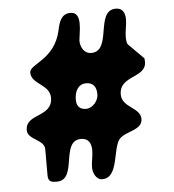

<svg xmlns="http://www.w3.org/2000/svg" viewBox="-50 -734 695 768"><g transform="rotate(-5 297.5 -350.5)"><path d="M293 -63C293 -43 305 -13 330 -13C397 -13 383 -129 413 -167C438 -197 507 -193 507 -240C507 -286 433 -291 433 -344C433 -422 541 -400 541 -466C541 -470 540 -480 540 -480L480 -540C473 -547 473 -563 473 -573C473 -596 480 -618 480 -641C480 -667 471 -688 443 -688C359 -688 415 -520 330 -520C302 -520 287 -547 287 -573C287 -578 293 -615 293 -620C293 -621 294 -636 294 -641C294 -663 288 -687 261 -687C223 -687 214 -653 207 -620C181 -505 80 -498 80 -463C80 -415 154 -410 154 -356C154 -276 46 -303 46 -235C46 -195 113 -192 113 -153V-47C113 -21 128 -19 148 -19C233 -19 175 -181 259 -181C288 -181 300 -161 300 -132C300 -108 293 -86 293 -63ZM252 -339C252 -370 265 -401 299 -401C327 -401 340 -383 340 -353C340 -327 316 -299 290 -299C264 -299 252 -314 252 -339Z"/></g></svg>

Font: Asimov Print
Style: Regular
Weight: 500
Designer: Google
Version: Version 2.000980: 2014